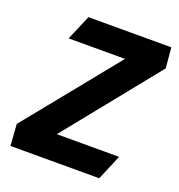

<svg xmlns="http://www.w3.org/2000/svg" viewBox="-132 -840 884 949"><g transform="rotate(20 310.0 -365.0)"><path d="M27.5 0H494.5L550.5 -133H223L617.5 -622.5L608 -730H172L116 -598H412.5L19.5 -113Z"/></g></svg>

Font: Monaspace Krypton ExtraBold
Style: Italic
Weight: 800
Italic angle: -11°
Designer: Riley Cran & the Lettermatic Team
Foundry: Lettermatic
Version: Version 1.101 (Monaspace Krypton)